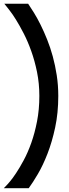

<svg xmlns="http://www.w3.org/2000/svg" viewBox="-20 -870 366 1015"><path d="M21 103Q21.5 102.5 33.9 87.9Q46.4 73.2 64.9 45.4Q83.5 17.6 105.2 -22.7Q127 -63 145.3 -114.5Q163.6 -166 175.8 -228.5Q188 -291 188 -362.8Q188 -428.7 175.8 -488.8Q163.6 -548.8 145 -600.6Q126.5 -652.3 104.7 -694.3Q83 -736.3 64.2 -766.4Q45.4 -796.4 32.5 -812.7Q19.5 -829.1 19 -830.1L2.9 -850.1H128.9Q142.6 -830.1 159.9 -802Q177.2 -773.9 194.8 -738.5Q212.4 -703.1 229.2 -661.1Q246.1 -619.1 259 -571.8Q272 -524.4 280 -471.9Q288.1 -419.4 288.1 -362.8Q288.1 -272.9 271.7 -196.5Q255.4 -120.1 231.4 -58.3Q207.5 3.4 180.4 49.6Q153.3 95.7 131.8 125H0Z"/></svg>

Font: Bruno Ace
Style: Regular
Weight: 400
Designer: Astigmatic (AOETI)
Foundry: Astigmatic (AOETI)
Version: Version 1.000